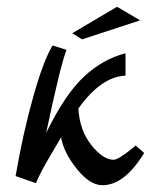

<svg xmlns="http://www.w3.org/2000/svg" viewBox="-20 -540 494 566"><path d="M380 -111 405 -89Q347 6 282 6Q245 6 206.5 -42Q168 -90 160 -135Q154 -124 126 -77Q98 -30 86 0L26 -21Q47 -144 77.5 -253Q108 -362 135 -406L176 -393Q158 -347 116 -148Q171 -261 227 -313.5Q283 -366 350 -383V-317Q278 -314 211 -220Q215 -155 249.5 -112Q284 -69 315 -69Q330 -69 380 -111ZM393 -480 222 -424 193 -442 325 -520Z"/></svg>

Font: Marck Script
Style: Regular
Weight: 400
Designer: Denis Masharov, Marck Fogel
Foundry: Denis Masharov
Version: Version 1.002